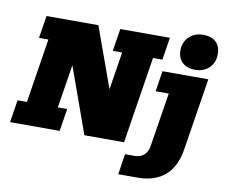

<svg xmlns="http://www.w3.org/2000/svg" viewBox="-87 -734 1184 1010"><g transform="rotate(10 505.0 -229.0)"><path d="M-2 0 17 -120H67L121 -463H71L90 -583H367L494 -231L478 -229L515 -463H465L484 -583H749L730 -463H680L607 0H395L258 -382L274 -384L232 -120H282L263 0ZM606 171 623 61H675Q705 61 724 44Q743 27 748 -4L794 -293H724L741 -403H986L925 -18Q910 77 855 124Q800 171 709 171ZM908 -440Q865 -440 840 -463.5Q815 -487 815 -528Q815 -572 844.5 -600.5Q874 -629 920 -629Q964 -629 988 -606Q1012 -583 1012 -542Q1012 -496 983 -468Q954 -440 908 -440Z"/></g></svg>

Font: Rokkitt SemiBold Black
Style: Italic
Weight: 900
Italic angle: -9°
Version: Version 3.103